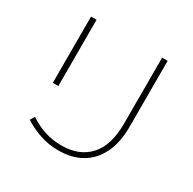

<svg xmlns="http://www.w3.org/2000/svg" viewBox="-155 -859 1026 1022"><g transform="rotate(30 357.5 -348.0)"><path d="M327 4Q265 4 210.5 -15Q156 -34 114 -62L131 -89Q172 -60 222 -43.5Q272 -27 328 -27Q436 -27 497.5 -93.5Q559 -160 559 -295V-700H593V-295Q593 -196 559.5 -129.5Q526 -63 467 -29.5Q408 4 327 4ZM122 -293V-700H156V-293Z"/></g></svg>

Font: Montserrat Thin ExtraLight
Style: Regular
Weight: 250
Version: Version 9.000